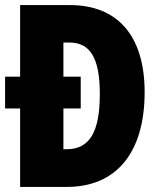

<svg xmlns="http://www.w3.org/2000/svg" viewBox="-20 -734 627 754"><path d="M255 -714H59V-433H0V-308H59V0H243C437 0 548 -135 548 -372C548 -593 442 -714 255 -714ZM252 -567C332 -567 372 -510 372 -365C372 -216 332 -148 242 -148H229V-308H297V-433H229V-567Z"/></svg>

Font: Noto Sans Armenian ExtraCondensed Black
Style: Regular
Weight: 900
Width: 2
Designer: Monotype Design Team
Foundry: Monotype Imaging Inc.
Version: Version 2.008